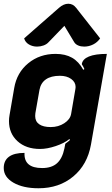

<svg xmlns="http://www.w3.org/2000/svg" viewBox="-23 -797 597 1026"><path d="M-3 101Q-3 61 25 40.5Q53 20 108 20Q104 101 202 101Q253 101 281.5 75.5Q310 50 321 -3L326 -29Q343 -41 351 -49L348 -54Q321 -32 275 -16.5Q229 -1 191 -1Q116 -1 70.5 -42.5Q25 -84 25 -150Q25 -166 28 -182L53 -327Q67 -409 128 -459Q189 -509 274 -509Q326 -509 362 -488.5Q398 -468 422 -424L428 -428Q423 -440 414 -454Q418 -481 452 -495Q486 -509 548 -509L463 -24Q444 83 368.5 146Q293 209 183 209Q100 209 48.5 179Q-3 149 -3 101ZM357 -188 380 -322Q381 -325 381 -332Q381 -358 357.5 -375Q334 -392 297 -392Q250 -392 222.5 -373Q195 -354 188 -317L166 -192Q165 -187 165 -177Q165 -148 186.5 -133Q208 -118 248 -118Q289 -118 320.5 -138.5Q352 -159 357 -188ZM175 -548Q151 -548 131.5 -559.5Q112 -571 106 -592L292 -755Q317 -777 342 -777Q367 -777 384 -755L512 -592Q498 -571 475 -559.5Q452 -548 427 -548Q409 -548 395 -554Q381 -560 374 -571L321 -659L236 -571Q226 -560 209.5 -554Q193 -548 175 -548Z"/></svg>

Font: K2D ExtraBold
Style: Italic
Weight: 800
Italic angle: -10°
Designer: Katatrad Aksorn Co.,Ltd.
Foundry: Cadson Demak Co.,Ltd.
Version: Version 1.000; ttfautohint (v1.6)